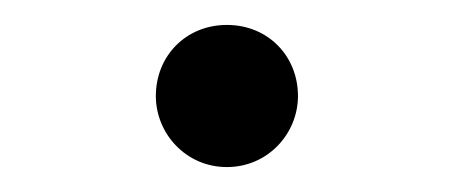

<svg xmlns="http://www.w3.org/2000/svg" viewBox="-20 -437 365 154"><path d="M162 -303C195 -303 219 -330 219 -360C219 -392 195 -417 162 -417C129 -417 105 -392 105 -360C105 -330 129 -303 162 -303Z"/></svg>

Font: Source Han Serif CN Light
Style: Regular
Weight: 300
Designer: Ryoko NISHIZUKA 西塚涼子 (kana & ideographs); Frank Grießhammer (Latin, Greek & Cyrillic); Wenlong ZHANG 张文龙 (bopomofo); San
Foundry: Adobe
Version: Version 2.003;hotconv 1.1.1;makeotfexe 2.6.0